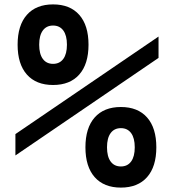

<svg xmlns="http://www.w3.org/2000/svg" viewBox="-20 -836 790 872"><path d="M50 -227 700 -670V-573L50 -130ZM368 -167Q368 -255 410 -302.5Q452 -350 529 -350Q606 -350 648 -302.5Q690 -255 690 -167Q690 -79 648 -31.5Q606 16 529 16Q452 16 410 -31.5Q368 -79 368 -167ZM592 -167Q592 -209 575.5 -231.5Q559 -254 529 -254Q499 -254 482.5 -231.5Q466 -209 466 -167Q466 -125 482.5 -102.5Q499 -80 529 -80Q559 -80 575.5 -102.5Q592 -125 592 -167ZM382 -633Q382 -545 340 -497.5Q298 -450 221 -450Q144 -450 102 -497.5Q60 -545 60 -633Q60 -721 102 -768.5Q144 -816 221 -816Q298 -816 340 -768.5Q382 -721 382 -633ZM158 -633Q158 -591 174.5 -568.5Q191 -546 221 -546Q251 -546 267.5 -568.5Q284 -591 284 -633Q284 -675 267.5 -697.5Q251 -720 221 -720Q191 -720 174.5 -697.5Q158 -675 158 -633Z"/></svg>

Font: Martian Mono sWd Rg
Style: Regular
Weight: 400
Width: 6
Monospace: yes
Designer: Roman Shamin
Foundry: Evil Martians
Version: Version 1.000